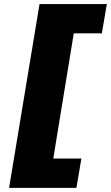

<svg xmlns="http://www.w3.org/2000/svg" viewBox="-20 -747 539 932"><path d="M24.1 164.8 171.9 -727.3H498.6L474.4 -585.2H338.1L238.6 22.7H375L350.9 164.8Z"/></svg>

Font: Inter UI Black
Style: Italic
Weight: 900
Italic angle: -9.39999°
Designer: Rasmus Andersson
Foundry: rsms
Version: 3.2;8d6f07862